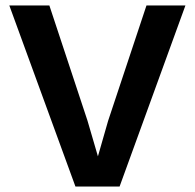

<svg xmlns="http://www.w3.org/2000/svg" viewBox="-20 -680 710 700"><path d="M656 -660 416 0H255L14 -660H160L299 -240L337 -110L374 -239L514 -660Z"/></svg>

Font: Elaine Sans SemiBold
Style: Regular
Weight: 600
Designer: Wei Huang
Foundry: Wei Huang
Version: Version 2.001;December 24, 2019;FontCreator 12.0.0.2547 64-b